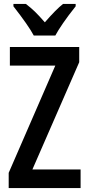

<svg xmlns="http://www.w3.org/2000/svg" viewBox="-20 -952 450 972"><path d="M151 -772H260C277 -804 314 -859 363 -920V-932H299C275 -913 248 -886 207 -839C164 -888 146 -905 111 -932H48V-920C98 -856 133 -806 151 -772ZM24 0H388V-94H144L381 -637V-714H30V-620H260L24 -77Z"/></svg>

Font: Kathrein 67 Medium Condensed
Style: Regular
Weight: 500
Width: 3
Designer: Lazydogs Typefoundry, based on Open Sans by Ascender Corporation
Foundry: Lazydogs Typefoundry
Version: Version 1.003;PS 001.003;hotconv 1.0.88;makeotf.lib2.5.64775